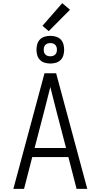

<svg xmlns="http://www.w3.org/2000/svg" viewBox="-20 -1201 640 1221"><path d="M65 0 263 -735H337L535 0H467L415 -202H185L133 0ZM200 -260H400L340 -490Q330 -529 320 -568.5Q310 -608 300 -648Q290 -608 280 -568.5Q270 -529 260 -490ZM300 -797Q282 -797 264.5 -802Q247 -807 234.5 -819.5Q222 -832 217 -849.5Q212 -867 212 -885Q212 -903 217 -920.5Q222 -938 234.5 -950.5Q247 -963 264.5 -968Q282 -973 300 -973Q318 -973 335.5 -968Q353 -963 365.5 -950.5Q378 -938 383 -920.5Q388 -903 388 -885Q388 -867 383 -849.5Q378 -832 365.5 -819.5Q353 -807 335.5 -802Q318 -797 300 -797ZM300 -843Q308 -843 316.5 -845.5Q325 -848 331 -854Q337 -860 339.5 -868Q342 -876 342 -885Q342 -894 339.5 -902Q337 -910 331 -916Q325 -922 317 -924.5Q309 -927 300 -927Q291 -927 283 -924.5Q275 -922 269 -916Q263 -910 260.5 -902Q258 -894 258 -885Q258 -876 260.5 -868Q263 -860 269 -854Q275 -848 283 -845.5Q291 -843 300 -843ZM290 -1003 250 -1037 376 -1181 425 -1139Z"/></svg>

Font: Iosevka Light Extended
Style: Regular
Weight: 300
Width: 7
Monospace: yes
Designer: Belleve Invis
Foundry: Belleve Invis
Version: Version 32.5.0; ttfautohint (v1.8.4)